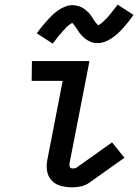

<svg xmlns="http://www.w3.org/2000/svg" viewBox="-20 -792 593 824"><path d="M290 12Q265 12 242 6Q219 0 203 -16Q187 -32 182.5 -56Q178 -80 183 -105L249 -445H116L117 -530H364L278 -89Q277 -82 280 -75.5Q283 -69 291 -69Q295 -69 300 -69.5Q305 -70 309 -73L461 -181L514 -115L362 -7Q346 4 327 8Q308 12 290 12ZM206 -605 138 -649Q150 -666 162 -680.5Q174 -695 185 -707Q196 -719 206.5 -729Q217 -739 231 -748.5Q245 -758 260.5 -764Q276 -770 292 -770Q297 -770 302 -769Q307 -768 312 -767Q317 -766 321 -764.5Q325 -763 329.5 -761Q334 -759 337.5 -756.5Q341 -754 344.5 -751.5Q348 -749 352 -745.5Q356 -742 359.5 -738.5Q363 -735 365.5 -731.5Q368 -728 371 -724.5Q374 -721 376 -717.5Q378 -714 380 -710.5Q382 -707 385.5 -702Q389 -697 392 -693.5Q395 -690 398.5 -686.5Q402 -683 401 -682Q401 -681 401 -681H398Q398 -682 402.5 -684Q407 -686 410 -688.5Q413 -691 417 -694Q421 -697 423 -699Q425 -701 427 -703Q429 -705 431 -707Q433 -709 435.5 -711.5Q438 -714 440.5 -716.5Q443 -719 445 -721.5Q447 -724 449.5 -727Q452 -730 455 -733.5Q458 -737 460.5 -740.5Q463 -744 466 -747.5Q469 -751 472 -755Q475 -759 478 -763Q481 -767 485 -772L553 -728Q541 -711 529 -696Q517 -681 506.5 -669.5Q496 -658 485 -648Q474 -638 460 -628.5Q446 -619 430.5 -613Q415 -607 399 -607Q394 -607 389 -607.5Q384 -608 379 -609Q374 -610 370 -612Q366 -614 361.5 -616Q357 -618 353.5 -620.5Q350 -623 346.5 -625.5Q343 -628 339 -631.5Q335 -635 332 -638.5Q329 -642 326 -645.5Q323 -649 320 -652.5Q317 -656 315.5 -659.5Q314 -663 311.5 -666Q309 -669 305.5 -674.5Q302 -680 299 -683.5Q296 -687 293 -690.5Q290 -694 290 -695H291Q292 -695 292.5 -695.5Q293 -696 293 -695L289 -693Q284 -691 281 -688.5Q278 -686 274 -683Q270 -680 268 -678Q266 -676 264 -674Q262 -672 260.5 -670Q259 -668 256.5 -665.5Q254 -663 251.5 -660.5Q249 -658 247 -655Q245 -652 242 -649Q239 -646 236 -643Q233 -640 230.5 -636.5Q228 -633 225.5 -629.5Q223 -626 219.5 -622Q216 -618 213 -613.5Q210 -609 206 -605Z"/></svg>

Font: Lode Dark Term
Style: Bold Italic
Weight: 700
Italic angle: -11°
Monospace: yes
Designer: Belleve Invis
Foundry: Belleve Invis
Version: Version 29.2.0